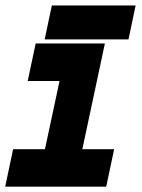

<svg xmlns="http://www.w3.org/2000/svg" viewBox="-20 -704 536 724"><path d="M-0.5 0 29.5 -141.5H149.5L204.5 -398.5H84.5L114.5 -540H375.5L290.5 -141.5H410.5L380.5 0ZM77.5 -71H333H202.5L287.5 -469.5H162.5H287.5L202.5 -71H77.5ZM148.5 -555.5 175.5 -683.5H491.5L464.5 -555.5ZM227 -618.5H419H227Z"/></svg>

Font: Tourney Black
Style: Italic
Weight: 900
Italic angle: -12°
Version: Version 1.015